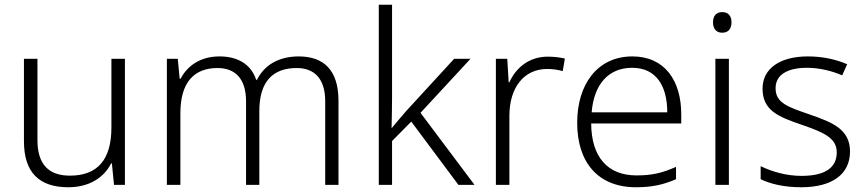

<svg xmlns="http://www.w3.org/2000/svg" viewBox="-20 -873 3652 810"><path d="M507 -625H450V-335C450 -200 392 -132 275 -132C185 -132 138 -180 138 -282V-625H81V-277C81 -146 145 -83 268 -83C359 -83 420 -126 449 -184H452L461 -93H507Z M1240 -635C1157 -635 1095 -599 1064 -536H1061C1039 -602 983 -635 906 -635C823 -635 769 -593 742 -541H738L730 -625H684V-93H741V-395C741 -524 797 -586 898 -586C972 -586 1018 -541 1018 -446V-93H1074V-404C1074 -528 1130 -586 1232 -586C1306 -586 1352 -541 1352 -446V-93H1408V-448C1408 -578 1345 -635 1240 -635Z M1634 -467V-853H1578V-93H1634V-278L1715 -360L1914 -93H1982L1754 -397L1965 -625H1896L1694 -405C1674 -383 1651 -354 1633 -333H1632C1633 -377 1634 -425 1634 -467Z M2291 -634C2211 -634 2156 -586 2129 -526H2126L2120 -625H2072V-93H2129V-385C2129 -504 2191 -582 2288 -582C2312 -582 2333 -579 2354 -573L2363 -626C2342 -631 2317 -634 2291 -634Z M2648 -635C2500 -635 2415 -517 2415 -355C2415 -188 2503 -83 2663 -83C2731 -83 2779 -94 2832 -117V-169C2773 -143 2731 -133 2665 -133C2543 -133 2475 -211 2474 -352H2854V-391C2854 -533 2784 -635 2648 -635ZM2647 -587C2748 -587 2795 -511 2795 -399H2476C2486 -520 2549 -587 2647 -587Z M3027 -822C3002 -822 2988 -806 2988 -779C2988 -751 3002 -735 3027 -735C3052 -735 3066 -751 3066 -779C3066 -806 3052 -822 3027 -822ZM3055 -625H2998V-93H3055Z M3566 -234C3566 -328 3491 -357 3396 -390C3304 -422 3252 -438 3252 -501C3252 -557 3301 -587 3385 -587C3438 -587 3492 -573 3533 -555L3554 -602C3508 -622 3452 -635 3388 -635C3272 -635 3197 -585 3197 -499C3197 -406 3265 -380 3364 -346C3460 -313 3510 -289 3510 -230C3510 -169 3466 -131 3361 -131C3298 -131 3236 -149 3189 -172V-117C3228 -98 3286 -83 3360 -83C3491 -83 3566 -138 3566 -234Z"/></svg>

Font: Noto Sans Telugu UI Light
Style: Regular
Weight: 300
Designer: Jelle Bosma - Monotype Design Team
Foundry: Monotype Imaging Inc.
Version: Version 2.005